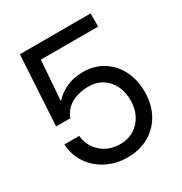

<svg xmlns="http://www.w3.org/2000/svg" viewBox="-172 -853 934 988"><g transform="rotate(-30 295.0 -359.5)"><path d="M303.2 9.8Q233.4 9.8 177.7 -19.3Q122.1 -48.3 88.9 -98.1Q55.7 -147.9 52.7 -210.9H140.6Q146.5 -148.9 191.7 -108.6Q236.8 -68.4 303.2 -68.4Q350.6 -68.4 386 -90.3Q421.4 -112.3 441.4 -150.6Q461.4 -189 461.4 -238.3Q461.4 -287.6 442.4 -325.7Q423.3 -363.8 389.2 -385.5Q355 -407.2 309.6 -407.2Q249.5 -407.2 206.5 -383.1Q163.6 -358.9 146.5 -312.5H62L86.4 -727.5H506.3V-649.4H166L148.4 -413.6H149.4Q217.3 -486.3 320.3 -486.3Q387.2 -486.3 438.2 -454.6Q489.3 -422.9 517.8 -367.2Q546.4 -311.5 546.4 -239.3Q546.4 -166 515.9 -109.9Q485.4 -53.7 430.7 -22Q376 9.8 303.2 9.8Z"/></g></svg>

Font: Inter Display
Style: Regular
Weight: 400
Designer: Rasmus Andersson
Foundry: rsms
Version: Version 4.000;git-37864ae